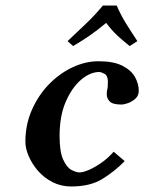

<svg xmlns="http://www.w3.org/2000/svg" viewBox="-20 -666 523 696"><path d="M238 10Q201 10 170 -6Q139 -22 117.5 -47Q96 -72 84 -100Q72 -128 72 -152Q72 -214 95.5 -267.5Q119 -321 157.5 -360.5Q196 -400 243 -422Q290 -444 337 -444Q392 -444 424 -427.5Q456 -411 469.5 -386.5Q483 -362 483 -337Q483 -319 470.5 -308Q458 -297 443.5 -292Q429 -287 421 -287Q388 -287 377.5 -298.5Q367 -310 367 -323Q367 -337 369 -342.5Q371 -348 371 -370Q371 -392 358.5 -398.5Q346 -405 340 -405Q307 -405 274 -377Q241 -349 218.5 -297.5Q196 -246 196 -173Q196 -116 209 -87.5Q222 -59 239 -50Q256 -41 269 -41Q281 -41 302 -50Q323 -59 347.5 -76Q372 -93 392 -116L432 -82Q396 -45 351.5 -17.5Q307 10 238 10ZM403 -646Q418 -611 438 -579Q458 -547 478 -517L450 -499Q425 -519 405 -537.5Q385 -556 365 -583Q331 -555 305 -537Q279 -519 245 -499L225 -517Q257 -547 291 -579.5Q325 -612 353 -646Z"/></svg>

Font: Libertinus Serif Semibold Italic
Style: Regular
Weight: 600
Italic angle: -11.5°
Designer: Philipp H. Poll, Khaled Hosny
Foundry: Caleb Maclennan
Version: Version 7.051;RELEASE